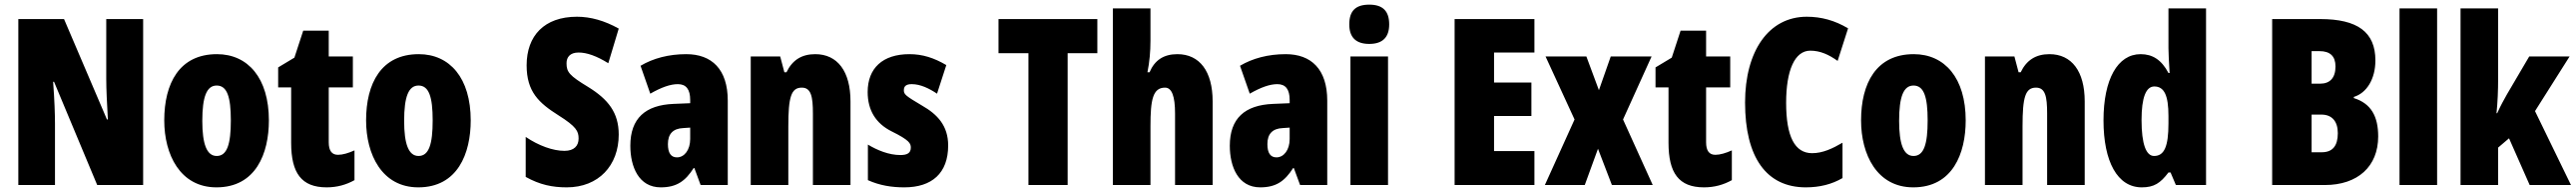

<svg xmlns="http://www.w3.org/2000/svg" viewBox="-20 -796 11102 826"><path d="M597 0V-714H438V-455C438 -412 441 -354 445 -282H441L256 -714H59V0H217V-263C217 -304 215 -365 209 -444H213L399 0Z M1139 -278C1139 -460 1049 -563 915 -563C753 -563 688 -437 688 -278C688 -132 756 10 913 10C1083 10 1139 -136 1139 -278ZM852 -276C852 -380 871 -428 914 -428C959 -428 975 -379 975 -278C975 -176 959 -125 914 -125C871 -125 852 -177 852 -276Z M1437 -130C1410 -130 1397 -148 1397 -184V-420H1501V-553H1397V-664H1287L1249 -548L1179 -506V-420H1235V-182C1235 -52 1279 10 1388 10C1433 10 1472 -1 1508 -21V-149C1481 -137 1457 -130 1437 -130Z M2009 -278C2009 -460 1919 -563 1785 -563C1623 -563 1558 -437 1558 -278C1558 -132 1626 10 1783 10C1953 10 2009 -136 2009 -278ZM1722 -276C1722 -380 1741 -428 1784 -428C1829 -428 1845 -379 1845 -278C1845 -176 1829 -125 1784 -125C1741 -125 1722 -177 1722 -276Z M2647 -217C2647 -312 2601 -369 2515 -422C2434 -471 2422 -486 2422 -524C2422 -550 2437 -570 2474 -570C2510 -570 2552 -555 2602 -524L2647 -673C2586 -707 2526 -724 2467 -724C2326 -724 2250 -642 2250 -515C2250 -401 2303 -353 2387 -300C2465 -251 2474 -231 2474 -200C2474 -169 2455 -147 2413 -147C2364 -147 2302 -169 2246 -207V-35C2307 -1 2361 10 2423 10C2560 10 2647 -84 2647 -217Z M2938 -563C2862 -563 2795 -545 2741 -513L2783 -393C2832 -421 2870 -434 2902 -434C2938 -434 2955 -411 2955 -366V-352L2883 -349C2762 -344 2697 -287 2697 -169C2697 -79 2733 10 2828 10C2897 10 2934 -17 2970 -73H2973L3000 0H3117V-363C3117 -498 3048 -563 2938 -563ZM2925 -245 2955 -247V-198C2955 -151 2930 -119 2898 -119C2872 -119 2859 -138 2859 -176C2859 -220 2881 -243 2925 -245Z M3494 -563C3435 -563 3395 -537 3370 -485H3361L3343 -553H3216V0H3378V-253C3378 -378 3390 -419 3436 -419C3476 -419 3484 -381 3484 -308V0H3646V-360C3646 -489 3590 -563 3494 -563Z M4067 -170C4067 -255 4021 -304 3954 -342C3883 -384 3876 -390 3876 -408C3876 -426 3887 -434 3910 -434C3948 -434 3986 -415 4019 -393L4059 -516C4006 -547 3957 -563 3900 -563C3785 -563 3720 -503 3720 -400C3720 -322 3755 -265 3823 -231C3900 -193 3906 -179 3906 -161C3906 -138 3891 -129 3861 -129C3811 -129 3761 -150 3721 -174V-21C3772 2 3824 10 3878 10C3997 10 4067 -51 4067 -170Z M4582 0V-567H4710V-714H4284V-567H4413V0Z M4939 -621V-760H4777V0H4939V-253C4939 -367 4949 -419 5002 -419C5031 -419 5045 -382 5045 -308V0H5207V-360C5207 -489 5151 -563 5055 -563C4996 -563 4957 -537 4935 -485H4926C4935 -529 4939 -575 4939 -621Z M5522 -563C5446 -563 5379 -545 5325 -513L5367 -393C5416 -421 5454 -434 5486 -434C5522 -434 5539 -411 5539 -366V-352L5467 -349C5346 -344 5281 -287 5281 -169C5281 -79 5317 10 5412 10C5481 10 5518 -17 5554 -73H5557L5584 0H5701V-363C5701 -498 5632 -563 5522 -563ZM5509 -245 5539 -247V-198C5539 -151 5514 -119 5482 -119C5456 -119 5443 -138 5443 -176C5443 -220 5465 -243 5509 -245Z M5882 -776C5822 -776 5796 -748 5796 -691C5796 -635 5825 -607 5882 -607C5939 -607 5968 -635 5968 -691C5968 -747 5942 -776 5882 -776ZM5963 -553H5801V0H5963Z M6594 0V-146H6420V-297H6581V-441H6420V-570H6594V-714H6250V0Z M6767 -282 6639 0H6811L6868 -156L6928 0H7104L6976 -282L7099 -553H6923L6872 -408L6818 -553H6642Z M7374 -130C7347 -130 7334 -148 7334 -184V-420H7438V-553H7334V-664H7224L7186 -548L7116 -506V-420H7172V-182C7172 -52 7216 10 7325 10C7370 10 7409 -1 7445 -21V-149C7418 -137 7394 -130 7374 -130Z M7783 -578C7826 -578 7863 -561 7901 -534L7946 -674C7889 -708 7831 -724 7768 -724C7603 -724 7502 -575 7502 -355C7502 -119 7594 10 7764 10C7823 10 7876 -3 7922 -30V-182C7879 -157 7837 -137 7791 -137C7716 -137 7679 -209 7679 -354C7679 -493 7716 -578 7783 -578Z M8453 -278C8453 -460 8363 -563 8229 -563C8067 -563 8002 -437 8002 -278C8002 -132 8070 10 8227 10C8397 10 8453 -136 8453 -278ZM8166 -276C8166 -380 8185 -428 8228 -428C8273 -428 8289 -379 8289 -278C8289 -176 8273 -125 8228 -125C8185 -125 8166 -177 8166 -276Z M8814 -563C8755 -563 8715 -537 8690 -485H8681L8663 -553H8536V0H8698V-253C8698 -378 8710 -419 8756 -419C8796 -419 8804 -381 8804 -308V0H8966V-360C8966 -489 8910 -563 8814 -563Z M9212 10C9265 10 9292 -8 9327 -54H9336L9359 0H9489V-760H9327V-588C9327 -567 9329 -532 9332 -482H9327C9297 -539 9258 -563 9207 -563C9108 -563 9047 -455 9047 -278C9047 -101 9107 10 9212 10ZM9265 -125C9231 -125 9211 -175 9211 -280C9211 -376 9230 -424 9266 -424C9309 -424 9327 -385 9327 -297V-265C9327 -166 9309 -125 9265 -125Z M9981 -714H9774V0H10001C10143 0 10231 -80 10231 -209C10231 -296 10200 -351 10126 -374V-379C10182 -396 10219 -457 10219 -536C10219 -658 10142 -714 9981 -714ZM9981 -436H9944V-576H9978C10024 -576 10047 -554 10047 -510C10047 -461 10023 -436 9981 -436ZM9944 -303H9986C10032 -303 10057 -274 10057 -223C10057 -168 10034 -141 9988 -141H9944Z M10485 0V-760H10323V0Z M10748 -458V-760H10586V0H10748V-161L10795 -201L10884 0H11062L10907 -318L11056 -553H10882L10786 -390C10774 -369 10758 -340 10744 -309H10741C10746 -357 10748 -407 10748 -458Z"/></svg>

Font: Noto Sans Thai ExtCond Blk
Style: Regular
Weight: 900
Width: 2
Designer: Monotype Design Team
Foundry: Monotype Imaging Inc.
Version: Version 2.002